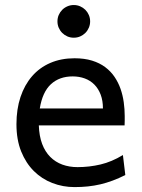

<svg xmlns="http://www.w3.org/2000/svg" viewBox="-20 -743 575 775"><path d="M136.7 -236.8Q138.2 -193.8 150.1 -162.1Q162.1 -130.4 182.9 -109.6Q203.6 -88.9 231.7 -78.6Q259.8 -68.4 293 -68.4Q340.3 -68.4 385.7 -79.1Q431.2 -89.8 476.1 -117.2L485.8 -36.6Q460 -23.4 435.1 -14.2Q410.2 -4.9 385.3 1Q360.4 6.8 334.7 9.5Q309.1 12.2 280.8 12.2Q233.9 12.2 191.4 -4.2Q148.9 -20.5 116.7 -52.5Q84.5 -84.5 65.4 -131.8Q46.4 -179.2 46.4 -241.7Q46.4 -302.2 62.7 -351.3Q79.1 -400.4 109.4 -435.3Q139.6 -470.2 183.1 -489Q226.6 -507.8 280.8 -507.8Q320.8 -507.8 351.6 -498.3Q382.3 -488.8 404.8 -471.9Q427.2 -455.1 442.4 -432.6Q457.5 -410.2 466.6 -384.3Q475.6 -358.4 479.5 -330.3Q483.4 -302.2 483.4 -274.9V-255.9Q483.4 -243.7 482.9 -236.8ZM273.4 -434.6Q219.7 -434.6 185.5 -403.1Q151.4 -371.6 140.6 -305.2H395.5Q395.5 -336.4 386.5 -360.6Q377.4 -384.8 361.1 -401.4Q344.7 -418 322.3 -426.3Q299.8 -434.6 273.4 -434.6ZM211.9 -656.7Q211.9 -670.4 217 -682.4Q222.2 -694.3 231.2 -703.4Q240.2 -712.4 252.2 -717.5Q264.2 -722.7 277.8 -722.7Q291.5 -722.7 303.5 -717.5Q315.4 -712.4 324.5 -703.4Q333.5 -694.3 338.6 -682.4Q343.8 -670.4 343.8 -656.7Q343.8 -643.1 338.6 -631.1Q333.5 -619.1 324.5 -610.1Q315.4 -601.1 303.5 -595.9Q291.5 -590.8 277.8 -590.8Q264.2 -590.8 252.2 -595.9Q240.2 -601.1 231.2 -610.1Q222.2 -619.1 217 -631.1Q211.9 -643.1 211.9 -656.7Z"/></svg>

Font: Andika Afr
Style: Regular
Weight: 400
Designer: Victor Gaultney, Annie Olsen, Julie Remington, Don Collingsworth, Eric Hays, Becca Hirsbrunner
Foundry: SIL International
Version: Version 5.000